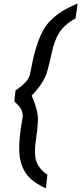

<svg xmlns="http://www.w3.org/2000/svg" viewBox="-20 -830 454 1074"><path d="M66.9 -324.2Q70.3 -326.7 84.5 -336.9Q98.6 -347.2 106 -353.5Q113.3 -359.9 124 -371.3Q134.8 -382.8 141.1 -396Q147.5 -409.2 149.9 -424.8Q163.6 -500.5 179.2 -553.7Q194.8 -606.9 214.6 -647.2Q234.4 -687.5 263.7 -716.6Q293 -745.6 327.9 -767.1Q362.8 -788.6 414.1 -810.1L402.8 -727.1Q370.1 -710 346.7 -688.2Q323.2 -666.5 310.1 -645.5Q296.9 -624.5 286.6 -595.5Q276.4 -566.4 271.2 -542.5Q266.1 -518.6 257.6 -482.2Q249 -445.8 240.2 -418Q234.9 -401.9 224.4 -383.1Q213.9 -364.3 202.9 -349.1Q191.9 -334 181.4 -321.5Q170.9 -309.1 164.3 -302.2Q157.7 -295.4 157.2 -295.9Q156.7 -295.4 166 -273.9Q175.3 -252.4 184.6 -217.3Q193.8 -182.1 191.9 -153.8Q190.9 -127 186.8 -92.3Q182.6 -57.6 179.2 -34.2Q175.8 -10.7 175.8 17.3Q175.8 45.4 181.4 66.2Q187 86.9 202.9 108.4Q218.8 129.9 245.1 147L236.8 224.1Q182.1 197.8 150.9 169.7Q119.6 141.6 102.8 96.4Q85.9 51.3 87.4 -11.7Q88.9 -74.7 106 -170.9Q108.4 -178.7 106.9 -187.5Q105.5 -196.3 104.7 -202.1Q104 -208 100.1 -215.1Q96.2 -222.2 93.5 -226.6Q90.8 -231 85.4 -237.1Q80.1 -243.2 76.7 -246.6Q73.2 -250 68.1 -255.1Q63 -260.3 60.1 -263.2Z"/></svg>

Font: Stilu
Style: Italic
Weight: 400
Italic angle: -10°
Designer: Genilson Lima Santos
Foundry: Genilson Lima Santos
Version: Version 1.200;PS 001.200;hotconv 1.0.88;makeotf.lib2.5.64775